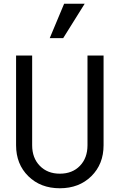

<svg xmlns="http://www.w3.org/2000/svg" viewBox="-20 -997 640 1027"><path d="M534 -700V-220Q534 -119 468.5 -54.5Q403 10 300 10Q197 10 131.5 -54.5Q66 -119 66 -220V-700H152V-220Q152 -152 193 -110Q234 -68 300 -68Q367 -68 407.5 -110Q448 -152 448 -220V-700ZM433 -977 318 -793H246L323 -977Z"/></svg>

Font: CommitMono
Style: 450Regular
Weight: 450
Designer: Eigil Nikolajsen
Foundry: Eigil Nikolajsen
Version: Version 1.002